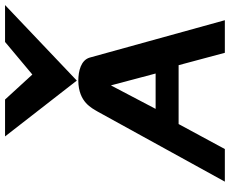

<svg xmlns="http://www.w3.org/2000/svg" viewBox="-95 -815 910 760"><g transform="rotate(-90 360.0 -435.0)"><path d="M421 -586 720 -870H574L445 -762L346 -870H200ZM512 -535C502 -569 460 -580 420 -580C335 -579 312 -526 298 -503L21 0H150L249 -183H482L531 0H660ZM402 -451 449 -274H309Z"/></g></svg>

Font: Charger
Style: HemiRT
Weight: 900
Designer: Jasper
Foundry: Cannot Into Space Fonts
Version: Version 0.99